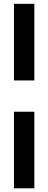

<svg xmlns="http://www.w3.org/2000/svg" viewBox="-20 -830 257 1021"><path d="M54.2 -402.3V-809.6H162.6V-402.3ZM54.2 171.4V-235.8H162.6V171.4Z"/></svg>

Font: Oswald
Style: DemiBold
Weight: 600
Designer: Vernon Adams
Foundry: Vernon Adams
Version: 3.0; ttfautohint (v0.95) -l 8 -r 50 -G 200 -x 0 -w "G" -W -c